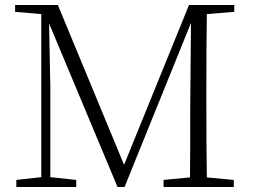

<svg xmlns="http://www.w3.org/2000/svg" viewBox="-20 -743 1005 763"><path d="M283 0V-28L180 -39V-399L175 -650L447 0H475L739 -652L736 -325C736 -198 736 -103 735 -38L630 -28V0H909V-28L802 -38C801 -103 800 -201 800 -333V-390C800 -523 801 -622 802 -687L911 -696V-723H731L473 -88L210 -723H40V-696L144 -687V-39L45 -28V0Z"/></svg>

Font: AllPunType ExtraLight
Style: Regular
Weight: 280
Version: 1.0